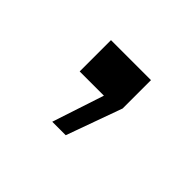

<svg xmlns="http://www.w3.org/2000/svg" viewBox="-55 -139 297 297"><g transform="rotate(45 93.0 9.0)"><path d="M74 85 102 0H49V-68.5H136.5V-6.5L103.5 85Z"/></g></svg>

Font: Big Shoulders Stencil Display ExtraLight
Style: Regular
Weight: 250
Designer: Patric King
Foundry: XO Type Co
Version: Version 2.001